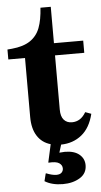

<svg xmlns="http://www.w3.org/2000/svg" viewBox="-70 -762 538 1020"><g transform="rotate(-5 199.0 -252.0)"><path d="M-8 -518 16 -520Q78 -526 114 -550.5Q150 -575 166 -617Q182 -659 186 -724H241V-530H397V-465H241V-176Q241 -139 257 -121Q273 -103 300 -103Q347 -103 374 -150H376L406 -139Q388 -65 342 -28Q296 9 232 10L219 52Q239 50 248 50Q298 50 325 72.5Q352 95 352 130Q352 174 314.5 197Q277 220 224 220Q166 220 127 196L137 156L139 155Q172 168 193 168Q212 168 221 159Q230 150 230 137Q230 119 213.5 108Q197 97 157 100L156 98L177 3Q131 -10 106 -49Q81 -88 81 -150V-465H-8Z"/></g></svg>

Font: Minipax
Style: Bold
Weight: 700
Designer: Raphaël Ronot, Igor Stepanchenko (Cyrillic)
Foundry: steppetype
Version: Version 1.002